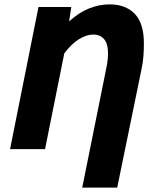

<svg xmlns="http://www.w3.org/2000/svg" viewBox="-20 -682 716 878"><path d="M356 176 460 -340Q465 -364 469.5 -388.5Q474 -413 474 -438Q474 -482 456 -503Q438 -524 406 -524Q376 -524 341.5 -503Q307 -482 274 -438L186 0H26L156 -650H306L296 -584Q341 -625 387.5 -643.5Q434 -662 481 -662Q555 -662 596.5 -618.5Q638 -575 638 -484Q638 -456 636 -426Q634 -396 626 -360L516 176Z"/></svg>

Font: Source Sans 3 Black
Style: Italic
Weight: 900
Italic angle: -11°
Designer: Paul D. Hunt
Foundry: Adobe
Version: Version 3.052;hotconv 1.1.0;makeotfexe 2.6.0